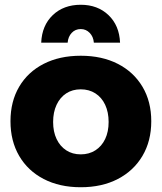

<svg xmlns="http://www.w3.org/2000/svg" viewBox="-20 -780 678 806"><path d="M319 -546Q408 -546 474.5 -512Q541 -478 578 -416Q615 -354 615 -271Q615 -188 578 -125.5Q541 -63 474.5 -28.5Q408 6 319 6Q230 6 163.5 -28.5Q97 -63 60.5 -125.5Q24 -188 24 -271Q24 -354 60.5 -416Q97 -478 163.5 -512Q230 -546 319 -546ZM319 -405Q284 -405 258 -388Q232 -371 217.5 -340Q203 -309 203 -268Q203 -227 217.5 -196.5Q232 -166 258 -149Q284 -132 319 -132Q354 -132 380.5 -149Q407 -166 421.5 -196.5Q436 -227 436 -268Q436 -309 421.5 -340Q407 -371 380.5 -388Q354 -405 319 -405ZM264 -601H153Q156 -673 201.5 -716.5Q247 -760 319 -760Q390 -760 435.5 -716.5Q481 -673 484 -601H374Q372 -626 356.5 -642Q341 -658 319 -658Q296 -658 281 -642Q266 -626 264 -601Z"/></svg>

Font: Alexandria
Style: Bold
Weight: 700
Designer: Mohamed Gaber
Foundry: Kief Type Foundry
Version: Version 5.100